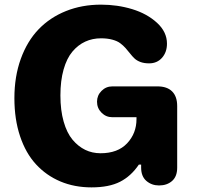

<svg xmlns="http://www.w3.org/2000/svg" viewBox="-20 -791 857 827"><path d="M42 -368.2Q42 -461.4 69.6 -537.6Q97.2 -613.8 146.2 -664.8Q195.3 -715.8 264.2 -743.4Q333 -771 415 -771Q485.8 -771 549.8 -751.5Q613.8 -731.9 656.5 -692.6Q699.2 -653.3 699.2 -603Q699.2 -566.4 678 -542.2Q656.7 -518.1 622.1 -518.1Q601.1 -518.1 585.2 -523.9Q569.3 -529.8 559.3 -539.3Q549.3 -548.8 540.3 -560.5Q531.2 -572.3 521 -583.7Q510.7 -595.2 498 -604.7Q485.4 -614.3 464.1 -620.1Q442.9 -626 415 -626Q378.4 -626 347.4 -611.8Q316.4 -597.7 292 -568.8Q267.6 -540 253.9 -491.7Q240.2 -443.4 240.2 -379.9Q240.2 -315.9 254.2 -267.1Q268.1 -218.3 292.5 -189.2Q316.9 -160.2 347.2 -145.5Q377.4 -130.9 413.1 -130.9Q487.3 -130.9 527.6 -173.8Q567.9 -216.8 567.9 -277.8V-286.1H463.9Q436.5 -286.1 417.2 -305.7Q397.9 -325.2 397.9 -353Q397.9 -379.9 417.2 -399.4Q436.5 -418.9 463.9 -418.9H658.2Q699.7 -418.9 721.4 -397.2Q743.2 -375.5 743.2 -334V-68.8Q743.2 -30.8 721.2 -11.5Q699.2 7.8 665 7.8Q633.3 7.8 610.6 -11.7Q587.9 -31.2 587.9 -68.8V-82H578.1Q544.4 -32.2 497.1 -8.1Q449.7 16.1 374 16.1Q300.8 16.1 240 -9.5Q179.2 -35.2 135 -83.3Q90.8 -131.3 66.4 -204.3Q42 -277.3 42 -368.2Z"/></svg>

Font: Jellee Roman
Style: Bold
Weight: 700
Designer: Alfredo Marco Pradil
Foundry: Alfredo Marco Pradil and JAM Design
Version: Version 1.000